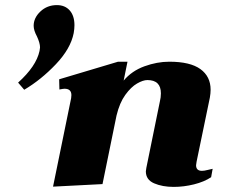

<svg xmlns="http://www.w3.org/2000/svg" viewBox="-20 -722 906 753"><path d="M269 -592Q257 -531 199 -470Q141 -409 75 -370L51 -398Q122 -462 135 -522Q137 -532 137 -536Q137 -553 125 -579Q112 -603 112 -621Q112 -652 138.5 -677Q165 -702 203 -702Q235 -702 253.5 -681Q272 -660 272 -623Q272 -609 269 -592ZM814 -60 808 -27Q781 -9 741 1Q701 11 661 11Q617 11 584.5 -3Q552 -17 552 -50Q552 -54 554 -64L607 -324Q611 -340 611 -356Q611 -408 558 -408Q541 -408 517.5 -394.5Q494 -381 471.5 -350Q449 -319 437 -269L382 0L188 10L259 -337Q260 -342 260 -349Q260 -374 233 -374Q228 -374 213 -371L212 -411L443 -480H480L465 -406Q497 -444 546.5 -462Q596 -480 644 -480Q726 -480 766 -451Q806 -422 806 -370Q806 -356 803 -339L751 -88Q749 -78 749 -74Q749 -52 772 -52Q781 -52 794.5 -55.5Q808 -59 814 -60Z"/></svg>

Font: Taviraj Black
Style: Italic
Weight: 900
Italic angle: -12°
Designer: Katatrad Team
Foundry: CadsonDemak
Version: Version 1.001